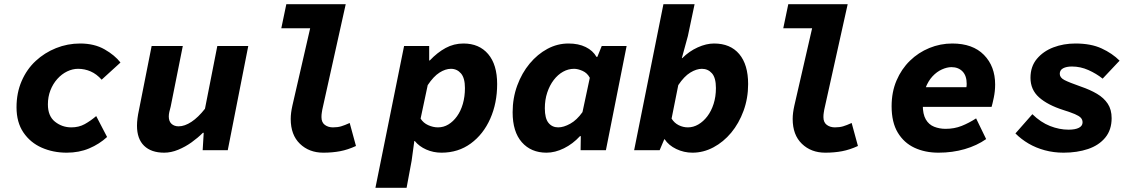

<svg xmlns="http://www.w3.org/2000/svg" viewBox="-20 -718 5440 918"><path d="M299 12Q234 12 179.5 -12Q125 -36 92 -84.5Q59 -133 59 -205Q59 -274 83.5 -330.5Q108 -387 150.5 -426.5Q193 -466 248 -488Q303 -510 363 -510Q431 -510 480 -482Q529 -454 556 -419L466 -337Q442 -364 413.5 -376.5Q385 -389 353 -389Q327 -389 301 -376.5Q275 -364 254 -340.5Q233 -317 221 -286Q209 -255 209 -219Q209 -163 243 -136Q277 -109 321 -109Q357 -109 385 -124.5Q413 -140 440 -163L492 -63Q455 -29 406.5 -8.5Q358 12 299 12Z M765 12Q703 12 669 -21Q635 -54 635 -117Q635 -134 637.5 -153Q640 -172 644 -190L705 -498H854L796 -208Q792 -194 789.5 -182.5Q787 -171 787 -161Q787 -138 800 -126Q813 -114 834 -114Q863 -114 895.5 -135.5Q928 -157 960 -198L1019 -498H1167L1069 0H949L954 -83H950Q926 -59 896 -37.5Q866 -16 832 -2Q798 12 765 12Z M1526 12Q1458 12 1414 -30.5Q1370 -73 1370 -149Q1370 -164 1372 -179.5Q1374 -195 1378 -213L1463 -583H1325L1349 -698H1633L1521 -194Q1520 -187 1518.5 -178.5Q1517 -170 1517 -158Q1517 -133 1533 -121Q1549 -109 1572 -109Q1594 -109 1611 -114Q1628 -119 1652 -130L1682 -20Q1643 -2 1606 5Q1569 12 1526 12Z M1775 180 1912 -498H2032V-429H2035Q2071 -467 2110.5 -488.5Q2150 -510 2196 -510Q2271 -510 2314 -459.5Q2357 -409 2357 -316Q2357 -225 2324 -150.5Q2291 -76 2231 -32Q2171 12 2091 12Q2052 12 2018 -3Q1984 -18 1963 -44H1961L1948 51L1924 180ZM2074 -109Q2101 -109 2124 -123Q2147 -137 2165 -162Q2183 -187 2193 -221.5Q2203 -256 2203 -297Q2203 -345 2184 -367Q2165 -389 2136 -389Q2110 -389 2081.5 -371Q2053 -353 2025 -311L1991 -151Q2004 -130 2027.5 -119.5Q2051 -109 2074 -109Z M2593 12Q2519 12 2475 -38Q2431 -88 2431 -181Q2431 -249 2453 -309Q2475 -369 2512.5 -414Q2550 -459 2597.5 -484.5Q2645 -510 2698 -510Q2746 -510 2780.5 -493Q2815 -476 2832 -446H2836L2857 -498H2976L2877 0H2756L2757 -67H2753Q2719 -30 2676.5 -9Q2634 12 2593 12ZM2649 -109Q2675 -109 2706.5 -126.5Q2738 -144 2765 -182L2800 -346Q2788 -369 2765.5 -379Q2743 -389 2725 -389Q2697 -389 2672 -375Q2647 -361 2627.5 -335.5Q2608 -310 2596.5 -275.5Q2585 -241 2585 -200Q2585 -152 2602.5 -130.5Q2620 -109 2649 -109Z M3291 12Q3250 12 3213.5 -5.5Q3177 -23 3158 -52H3156L3134 0H3012L3152 -698H3301L3269 -546L3240 -440H3242Q3275 -473 3316 -491.5Q3357 -510 3394 -510Q3472 -510 3514.5 -459.5Q3557 -409 3557 -316Q3557 -248 3535 -188Q3513 -128 3476 -83.5Q3439 -39 3391 -13.5Q3343 12 3291 12ZM3269 -109Q3295 -109 3319 -123Q3343 -137 3362 -162Q3381 -187 3392 -221.5Q3403 -256 3403 -297Q3403 -346 3384 -367.5Q3365 -389 3336 -389Q3310 -389 3280.5 -371Q3251 -353 3223 -311L3191 -151Q3204 -130 3225 -119.5Q3246 -109 3269 -109Z M3926 12Q3858 12 3814 -30.5Q3770 -73 3770 -149Q3770 -164 3772 -179.5Q3774 -195 3778 -213L3863 -583H3725L3749 -698H4033L3921 -194Q3920 -187 3918.5 -178.5Q3917 -170 3917 -158Q3917 -133 3933 -121Q3949 -109 3972 -109Q3994 -109 4011 -114Q4028 -119 4052 -130L4082 -20Q4043 -2 4006 5Q3969 12 3926 12Z M4467 12Q4403 12 4352.5 -11.5Q4302 -35 4272.5 -84Q4243 -133 4243 -210Q4243 -278 4266.5 -333Q4290 -388 4330.5 -427.5Q4371 -467 4423.5 -488.5Q4476 -510 4533 -510Q4631 -510 4684.5 -455.5Q4738 -401 4738 -314Q4738 -282 4731.5 -251Q4725 -220 4721 -207H4354L4370 -301H4637L4596 -279Q4598 -288 4600 -297.5Q4602 -307 4602 -317Q4602 -356 4582 -376.5Q4562 -397 4529 -397Q4508 -397 4483.5 -386Q4459 -375 4438.5 -353Q4418 -331 4405 -297Q4392 -263 4392 -216Q4392 -172 4406.5 -147Q4421 -122 4446.5 -112Q4472 -102 4501 -102Q4543 -102 4578 -116Q4613 -130 4647 -152L4695 -53Q4651 -22 4592.5 -5Q4534 12 4467 12Z M5065 12Q5018 12 4975.5 0.5Q4933 -11 4898 -31.5Q4863 -52 4835 -80L4916 -172Q4956 -133 5000.5 -115.5Q5045 -98 5089 -98Q5121 -98 5138.5 -107Q5156 -116 5156 -133Q5156 -146 5147.5 -155Q5139 -164 5119 -172.5Q5099 -181 5064 -192Q4989 -216 4948 -252.5Q4907 -289 4907 -346Q4907 -400 4937.5 -436.5Q4968 -473 5016.5 -491.5Q5065 -510 5122 -510Q5196 -510 5247 -486.5Q5298 -463 5333 -428L5252 -342Q5222 -366 5184 -383Q5146 -400 5105 -400Q5079 -400 5063 -391.5Q5047 -383 5047 -365Q5047 -347 5069 -335.5Q5091 -324 5148 -304Q5192 -289 5225 -269.5Q5258 -250 5276.5 -222Q5295 -194 5295 -153Q5295 -97 5264.5 -60Q5234 -23 5182 -5.5Q5130 12 5065 12Z"/></svg>

Font: Source Code Pro ExtraBold
Style: Italic
Weight: 800
Italic angle: -11°
Monospace: yes
Designer: Paul D. Hunt, Teo Tuominen
Foundry: Adobe Systems Incorporated
Version: Version 1.016;hotconv 1.0.116;makeotfexe 2.5.65601